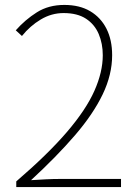

<svg xmlns="http://www.w3.org/2000/svg" viewBox="-20 -759 561 779"><path d="M46 0V-23Q175 -134 252 -224Q329 -314 363 -390.5Q397 -467 397 -535Q397 -582 380.5 -621Q364 -660 329 -683Q294 -706 238 -706Q189 -706 145.5 -680Q102 -654 69 -613L44 -636Q82 -679 129.5 -709Q177 -739 241 -739Q303 -739 346 -713.5Q389 -688 412 -642.5Q435 -597 435 -535Q435 -456 396.5 -376Q358 -296 284.5 -210.5Q211 -125 106 -28Q136 -30 166 -31.5Q196 -33 225 -33H471V0Z"/></svg>

Font: Noto Sans JP Thin Thin
Style: Regular
Weight: 250
Version: Version 2.004-H2;hotconv 1.0.118;makeotfexe 2.5.65603